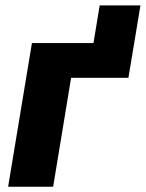

<svg xmlns="http://www.w3.org/2000/svg" viewBox="-20 -705 550 725"><path d="M333 -542.5 356.4 -684.6H510.3L486.8 -542.5ZM486.8 -542.5 464.8 -411.1H248.5L180.7 0H10.7L100.6 -542.5Z"/></svg>

Font: Inter 16pt ExtraBold
Style: Italic
Weight: 800
Italic angle: -9.3988°
Version: Version 4.001;git-66647c0bb